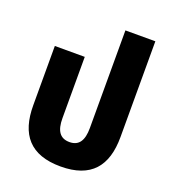

<svg xmlns="http://www.w3.org/2000/svg" viewBox="-131 -802 823 916"><g transform="rotate(20 280.5 -344.0)"><path d="M280 14C434 14 501 -68 501 -216V-702H349V-206C349 -143 328 -110 280 -110C231 -110 210 -143 210 -206V-517H58V-216C58 -68 125 14 280 14Z"/></g></svg>

Font: Noto Sans Thai UI Condensed Extra
Style: Regular
Weight: 800
Width: 3
Designer: Monotype Design Team
Foundry: Monotype Imaging Inc.
Version: Version 1.901